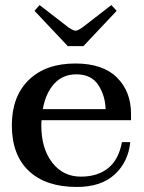

<svg xmlns="http://www.w3.org/2000/svg" viewBox="-20 -732 571 762"><path d="M249 -549 117 -689 137 -712 252 -623Q272 -610 280 -610Q288 -610 307 -623L422 -712L443 -689L311 -549ZM145 -255Q144 -248 144 -234Q144 -143 187 -87Q230 -31 301 -31Q367 -31 409 -64.5Q451 -98 464 -168H497Q489 -89 435 -39.5Q381 10 285 10Q162 10 94.5 -53.5Q27 -117 27 -235Q27 -349 94 -414.5Q161 -480 279 -480Q388 -480 444 -424.5Q500 -369 500 -280V-255ZM150 -299H399Q398 -351 370.5 -394Q343 -437 283 -437Q229 -437 195 -399.5Q161 -362 150 -299Z"/></svg>

Font: Taviraj Medium
Style: Regular
Weight: 500
Designer: Katatrad Team
Foundry: CadsonDemak
Version: Version 1.001